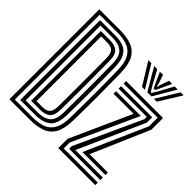

<svg xmlns="http://www.w3.org/2000/svg" viewBox="-190 -1004 1208 1208"><g transform="rotate(45 414.5 -400.0)"><path d="M43.2 0V-800H227.2Q289.8 -800 332.5 -783.2Q375.2 -766.5 397.6 -725.8Q420 -685 421.5 -613Q423.5 -504 423.8 -404.2Q424 -304.5 421.5 -187.8Q420 -115 397.4 -74.1Q374.8 -33.2 332 -16.6Q289.2 0 227.2 0ZM69 -22.5H227.2Q280.2 -22.5 317.4 -36.9Q354.5 -51.2 374.5 -87.4Q394.5 -123.5 395.8 -188.2Q398 -300 398 -399.9Q398 -499.8 395.8 -612.5Q394.5 -677.8 374.2 -713.6Q354 -749.5 316.8 -763.5Q279.5 -777.5 227.2 -777.5H69ZM94.8 -45V-755H227.2Q271.8 -755 303.2 -742.9Q334.8 -730.8 351.8 -699.8Q368.8 -668.8 370 -612Q372.2 -500 372.2 -400.8Q372.2 -301.5 370 -188.8Q368.2 -104.8 331.8 -74.9Q295.2 -45 227.2 -45ZM120.8 -67.2H227.2Q283.2 -67.2 313.4 -92.2Q343.5 -117.2 344.2 -187.8Q344.8 -263.2 345 -331.5Q345.2 -399.8 345 -468.4Q344.8 -537 344.2 -613Q343.5 -681.5 314.2 -707.1Q285 -732.8 227.2 -732.8H120.8ZM146.5 -89.8V-710.2H227.2Q271.2 -710.2 294.6 -690Q318 -669.8 318.2 -613Q319.2 -501 319.2 -401.4Q319.2 -301.8 318.2 -187.8Q318 -131 294.8 -110.4Q271.5 -89.8 227.2 -89.8ZM172.2 -112.2H227.2Q259 -112.2 275.5 -128.1Q292 -144 292.5 -187.8Q293.5 -295.2 293.5 -395.5Q293.5 -495.8 292.5 -613Q292 -654.8 276.4 -671.2Q260.8 -687.8 227.2 -687.8H172.2ZM603.2 -89.8 784.8 -501.5V-577.5H482V-600H810.5V-496.2L644.2 -112.2H807.2V-89.8ZM529.5 -45V-69L732.8 -512.2V-532.8H482V-555H758.8V-507.2L562.5 -67.2H807.2V-45ZM478 0V-82L660.8 -487.8H482V-510.2H702.2L503.8 -75.5V-22.5H807.2V0ZM487.5 -792H514.2L604.5 -644.8H578.5ZM539.5 -792H567L619 -696L640.8 -660.5H647.8L669.5 -695.8L721.5 -792H749L663 -644.8H625.5ZM590.5 -792H618.2L638.2 -733L642.5 -713.2H646L650.5 -733L671 -792H698.8L665.2 -718.8L651.2 -689.5H637.2L623.2 -718.8ZM774.2 -792H801L710 -644.8H684Z"/></g></svg>

Font: Big Shoulders Inline Display ExtraBold
Style: Regular
Weight: 800
Designer: Patric King
Foundry: XO Type Co
Version: Version 1.000